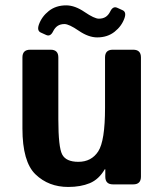

<svg xmlns="http://www.w3.org/2000/svg" viewBox="-20 -702 623 731"><path d="M135.3 -578.1Q120.1 -585 127.9 -607.9Q138.7 -638.7 165.8 -660.2Q192.9 -681.6 231.9 -681.6Q265.1 -681.6 302.2 -656.2Q339.4 -630.9 356.4 -630.9Q371.6 -630.9 382.1 -637.5Q392.6 -644 399.9 -658.7Q410.2 -679.7 426.3 -672.4L446.8 -663.1Q461.9 -656.2 454.1 -633.3Q443.4 -602.5 416.3 -581.1Q389.2 -559.6 350.1 -559.6Q316.9 -559.6 279.8 -585Q242.7 -610.4 225.6 -610.4Q210.4 -610.4 200 -603.8Q189.5 -597.2 182.1 -582.5Q171.9 -561.5 155.8 -568.8ZM65.4 -212.9V-483.4Q65.4 -512.7 94.7 -512.7H172.9Q202.1 -512.7 202.1 -483.4V-248Q202.1 -141.6 216.8 -113.8Q231.4 -85.9 278.3 -85.9Q328.1 -85.9 354 -125.7Q379.9 -165.5 379.9 -291V-483.4Q379.9 -512.7 409.2 -512.7H487.3Q516.6 -512.7 516.6 -483.4V-29.3Q516.6 0 487.3 0H410.2Q380.9 0 380.9 -29.3V-57.6H378.9Q356.4 -19 321.8 -4.6Q287.1 9.8 239.7 9.8Q165 9.8 115.2 -38.1Q65.4 -85.9 65.4 -212.9Z"/></svg>

Font: Istok Web
Style: Bold
Weight: 700
Designer: Andrey V. Panov
Foundry: Andrey V. Panov
Version: Version 1.0.2g